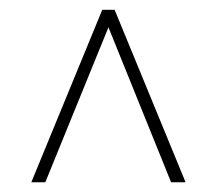

<svg xmlns="http://www.w3.org/2000/svg" viewBox="-20 -731 455 395"><path d="M332 -356 203.1 -674.8 73.2 -356H44.4L190.4 -710.9H215.8L361.8 -356Z"/></svg>

Font: Vazirmatn FD Thin
Style: Regular
Weight: 100
Designer: Saber Rastikerdar
Foundry: Saber Rastikerdar
Version: Version 33.003